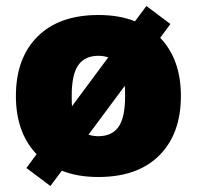

<svg xmlns="http://www.w3.org/2000/svg" viewBox="-20 -580 656 640"><path d="M186 -11 148 40 68 -20 102 -66Q33 -138 33 -260Q33 -386 105 -458Q177 -530 308 -530Q378 -530 430 -509L468 -560L548 -500L514 -454Q583 -382 583 -260Q583 -134 511 -62Q439 10 308 10Q238 10 186 -11ZM275 -131Q292 -126 308 -126Q353 -126 375 -157Q397 -188 397 -260Q397 -284 396 -294ZM220 -226 341 -389Q324 -394 308 -394Q263 -394 241 -363Q219 -332 219 -260Q219 -236 220 -226Z"/></svg>

Font: Mplus 1p Black
Style: Regular
Weight: 900
Version: Version 1.061